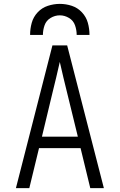

<svg xmlns="http://www.w3.org/2000/svg" viewBox="-20 -969 616 989"><path d="M62 0H131L181 -206H395L445 0H515L326 -735H250ZM196 -265 250 -490Q260 -530 269.5 -570Q279 -610 288 -650Q297 -610 306.5 -570Q316 -530 326 -490L381 -265ZM135 -789H201Q201 -814 209.5 -838.5Q218 -863 240.5 -876.5Q263 -890 288 -890Q313 -890 335.5 -876.5Q358 -863 366.5 -838.5Q375 -814 375 -789H441Q441 -821 432.5 -851.5Q424 -882 402 -905.5Q380 -929 350 -939Q320 -949 288 -949Q257 -949 226.5 -939Q196 -929 174 -905.5Q152 -882 143.5 -851.5Q135 -821 135 -789Z"/></svg>

Font: Iosevka Sparkle Light
Style: Regular
Weight: 300
Designer: Belleve Invis
Foundry: Belleve Invis
Version: Version 4.5.0; ttfautohint (v1.8.3)